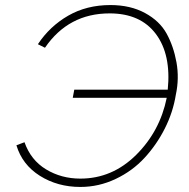

<svg xmlns="http://www.w3.org/2000/svg" viewBox="-20 -734 749 760"><path d="M417 -714Q496 -714 554 -682.5Q612 -651 639.5 -601Q667 -551 678.5 -487.5Q690 -424 676 -359Q665 -290 632.5 -225.5Q600 -161 552 -109Q504 -57 437.5 -25.5Q371 6 298 6Q208 6 138 -38Q68 -82 45 -159L77 -171Q102 -100 162.5 -63.5Q223 -27 298 -27Q424 -27 518.5 -120.5Q613 -214 640 -347H268L274 -379H644Q658 -518 597 -599.5Q536 -681 414 -681Q251 -681 158 -545L130 -559Q177 -630 250 -672Q323 -714 417 -714Z"/></svg>

Font: Raleway-v4020 ExtraLight
Style: Italic
Weight: 275
Italic angle: -12°
Designer: Matt McInerney, Pablo Impallari, Rodrigo Fuenzalida
Foundry: Matt McInerney, Pablo Impallari, Rodrigo Fuenzalida
Version: Version 4.020;PS 004.020;hotconv 1.0.88;makeotf.lib2.5.64775